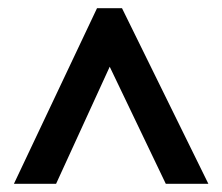

<svg xmlns="http://www.w3.org/2000/svg" viewBox="-20 -735 542 469"><path d="M14 -286 217 -715H278L489 -286H385L248 -572L117 -286Z"/></svg>

Font: Noto Sans Georgian Condensed SemiBold
Style: Regular
Weight: 600
Width: 3
Designer: Monotype Design Team, Akaki Razmadze
Foundry: Google LLC
Version: Version 2.005; ttfautohint (v1.8.4.7-5d5b)